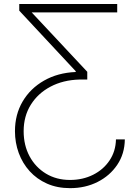

<svg xmlns="http://www.w3.org/2000/svg" viewBox="-20 -748 700 983"><path d="M619.1 -34.2Q618.2 39.6 580.3 95.7Q542.5 151.9 479.5 183.6Q416.5 215.3 338.9 215.3Q272.9 215.3 220.7 192.1Q168.5 168.9 131.8 128.4Q95.2 87.9 75.9 35.2Q56.6 -17.6 56.6 -76.2Q56.6 -161.6 95.9 -228.5Q135.3 -295.4 205.6 -335.4Q275.9 -375.5 367.7 -379.4V-383.3L78.6 -693.4V-727.5H580.1V-684.6H135.3V-691.9L426.8 -380.4V-340.8H386.7Q302.7 -338.4 238.3 -304.2Q173.8 -270 137.5 -211.4Q101.1 -152.8 101.1 -76.2Q101.1 -4.4 131.3 52Q161.6 108.4 215.3 140.9Q269 173.3 338.4 173.3Q403.8 173.3 456.8 146.7Q509.8 120.1 541 73.2Q572.3 26.4 573.7 -34.2Z"/></svg>

Font: Inter 24pt ExtraLight
Style: Regular
Weight: 250
Designer: Rasmus Andersson
Foundry: rsms
Version: Version 4.001;git-66647c0bb